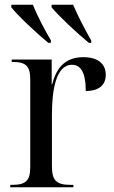

<svg xmlns="http://www.w3.org/2000/svg" viewBox="-20 -786 479 806"><path d="M183 -606H193L194 -616C168 -659 136 -721 118 -766H28L27 -756C54 -721 133 -647 183 -606ZM353 -606H363V-616C338 -659 306 -721 287 -766H197L196 -756C224 -721 303 -647 353 -606ZM23 0H288V-10H276C217 -10 198 -28 198 -88V-304C198 -405 214 -514 282 -514C316 -514 340 -487 340 -404C399 -404 424 -432 424 -472C424 -518 391 -546 330 -546C245 -546 214 -490 199 -432H197V-536H29V-526H32C89 -526 107 -509 107 -451V-85C107 -28 89 -10 31 -10H23Z"/></svg>

Font: Noto Serif Display SemiCondensed
Style: Regular
Weight: 400
Width: 4
Designer: Monotype Design Team
Foundry: Monotype Imaging Inc.
Version: Version 2.009